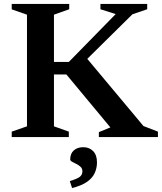

<svg xmlns="http://www.w3.org/2000/svg" viewBox="-20 -696 822 975"><path d="M708.5 -56 782 -27.5V0H482V-25L540.5 -49L317 -318H206.5V-381.5H329.5L567.5 -624.5L490 -649V-676H727.5V-649L652.5 -623.5L377.5 -352L410 -413ZM254 -621.5V-54.5L329.5 -27.5V0H39.5V-27.5L117 -54.5V-621.5L39.5 -648.5V-676H331.5V-649ZM334.5 223.5Q373 212 385.8 201.5Q398.5 191 398.5 174Q398.5 160 389.2 151.2Q380 142.5 367.5 136.5Q355 130.5 345.8 125.2Q336.5 120 336.5 114Q336.5 84.5 354.5 68Q372.5 51.5 403 51.5Q433 51.5 452.8 71.2Q472.5 91 472.5 128.5Q472.5 157 461.2 182.2Q450 207.5 422.5 227Q395 246.5 346 259Z"/></svg>

Font: Newsreader 16pt SemiBold
Style: Regular
Weight: 600
Designer: Hugues Gentile
Foundry: Production Type
Version: Version 1.003